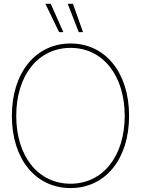

<svg xmlns="http://www.w3.org/2000/svg" viewBox="-20 -959 725 987"><path d="M342.8 7.8C521.5 7.8 643.6 -141.1 643.6 -363.3C643.6 -585.9 521.5 -735.4 342.8 -735.4C163.1 -735.4 41 -585.4 41 -363.3C41 -142.1 162.6 7.8 342.8 7.8ZM342.8 -14.6C175.3 -14.6 63.5 -156.2 63.5 -363.3C63.5 -573.7 177.7 -712.9 342.8 -712.9C507.8 -712.9 621.1 -572.3 621.1 -363.3C621.1 -154.8 507.8 -14.6 342.8 -14.6ZM384.8 -793.9H406.7L355 -939.5H328.1ZM283.7 -793.9H305.7L240.7 -939.5H213.4Z"/></svg>

Font: Raveo Display Display Thin
Style: Regular
Weight: 100
Designer: Jakub Foglar, Rasmus Andersson (Inter)
Foundry: Jakubfoglar.com
Version: Version 1.100;Glyphs 3.2.3 (3260)